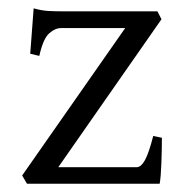

<svg xmlns="http://www.w3.org/2000/svg" viewBox="-20 -445 430 465"><path d="M372.1 -111.3Q372.1 -83 370.8 -49.3Q369.6 -15.6 366.7 0H45.4L33.7 -20L283.2 -377H127.9Q113.3 -377 98.9 -364Q84.5 -351.1 75.2 -309.6L53.2 -314.9L61.5 -424.8Q81.1 -419.4 96.2 -418.5Q111.3 -417.5 140.1 -417.5H361.3L371.1 -398.4L121.1 -40H310.5Q321.8 -40 331.3 -57.6Q340.8 -75.2 351.1 -115.7Z"/></svg>

Font: Dai Banna SIL Light
Style: Regular
Weight: 300
Designer: Victor Gaultney
Foundry: SIL International
Version: Version 4.000